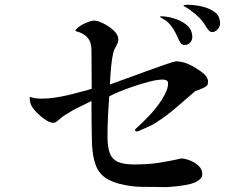

<svg xmlns="http://www.w3.org/2000/svg" viewBox="-20 -809 1040 802"><path d="M849 -467Q849 -456 844 -451Q839 -446 830 -442Q823 -439 813 -435Q803 -431 795 -428Q759 -397 717.5 -361Q676 -325 632 -297Q613 -285 595 -277.5Q577 -270 557 -261Q549 -258 545.5 -262.5Q542 -267 547 -271Q570 -291 601.5 -324Q633 -357 655 -391Q667 -410 674.5 -427.5Q682 -445 682 -461Q682 -473 670 -475Q665 -477 658.5 -476.5Q652 -476 647 -476Q631 -475 602 -467.5Q573 -460 540.5 -449Q508 -438 479.5 -426.5Q451 -415 436 -406Q433 -366 431 -323Q429 -280 429 -238Q429 -197 438 -171Q447 -145 471 -133.5Q495 -122 541 -122Q564 -122 589.5 -123.5Q615 -125 637 -128Q662 -132 686.5 -136.5Q711 -141 736 -147Q752 -147 773 -139Q794 -131 809.5 -116.5Q825 -102 825 -81Q825 -62 796.5 -48Q768 -34 686 -28Q672 -27 660.5 -27.5Q649 -28 641 -28Q607 -28 572 -28.5Q537 -29 502 -36Q449 -46 420 -66.5Q391 -87 378.5 -123Q366 -159 364 -213Q363 -257 362.5 -299Q362 -341 362 -387Q343 -377 324.5 -368.5Q306 -360 289 -351Q273 -341 256.5 -331.5Q240 -322 229 -311Q225 -308 222.5 -306Q220 -304 215 -300Q210 -296 201 -296Q189 -296 169.5 -309Q150 -322 133 -339.5Q116 -357 110 -370Q107 -377 105.5 -386Q104 -395 104 -402Q104 -406 106 -404Q117 -400 129.5 -398.5Q142 -397 154 -397Q181 -397 208 -401Q235 -405 261 -411Q274 -414 286.5 -417Q299 -420 312 -424Q325 -427 337.5 -430.5Q350 -434 363 -438V-468Q363 -501 362.5 -534Q362 -567 362 -600Q362 -633 345.5 -652Q329 -671 296 -679Q294 -680 296 -684Q309 -700 334.5 -711.5Q360 -723 374 -723Q388 -723 412 -711Q436 -699 455 -681.5Q474 -664 474 -645Q474 -633 468.5 -623Q463 -613 458 -603Q452 -589 448 -561.5Q444 -534 442 -505Q440 -476 439 -456Q461 -464 505 -480Q549 -496 593 -512Q639 -529 673 -540.5Q707 -552 716 -553Q746 -552 774 -538Q802 -524 828 -504Q837 -497 843 -487.5Q849 -478 849 -467ZM783 -661Q785 -643 775 -632Q765 -621 751 -621Q740 -621 734 -630Q728 -639 724 -649Q717 -666 706 -684.5Q695 -703 681 -716Q676 -721 671 -724.5Q666 -728 658 -732Q657 -733 654.5 -734Q652 -735 651 -736Q648 -738 649 -739.5Q650 -741 651 -741Q676 -741 705.5 -732.5Q735 -724 757.5 -706.5Q780 -689 783 -661ZM899 -713Q900 -698 889 -686.5Q878 -675 867 -675Q858 -675 852.5 -681.5Q847 -688 842 -695Q829 -718 813 -734.5Q797 -751 777 -765Q772 -769 764.5 -774Q757 -779 751 -782Q751 -782 750 -782.5Q749 -783 749 -783Q747 -785 746.5 -786.5Q746 -788 750 -788Q754 -789 759.5 -789Q765 -789 765 -789Q790 -789 821 -782.5Q852 -776 875.5 -759.5Q899 -743 899 -713Z"/></svg>

Font: Kaisei Tokumin
Style: Regular
Weight: 400
Designer: Font-Kai, 金井和夫
Foundry: KAZUO KANAI
Version: Version 5.003